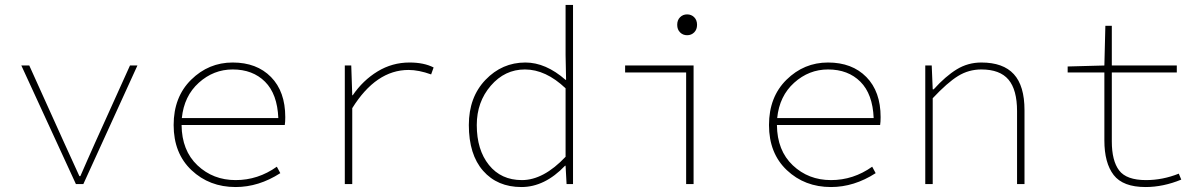

<svg xmlns="http://www.w3.org/2000/svg" viewBox="-20 -742 4840 774"><path d="M286 0 66 -478H98L238 -168Q275 -88 300 -32H304Q312 -50 332 -96Q352 -142 364 -168L504 -478H534L316 0Z M930 12Q824 12 752 -56Q680 -124 680 -238Q680 -351 750.5 -420.5Q821 -490 918 -490Q1015 -490 1072.5 -431.5Q1130 -373 1130 -270Q1130 -250 1128 -238H712Q713 -135 776 -75.5Q839 -16 930 -16Q1020 -16 1096 -70L1110 -44Q1023 12 930 12ZM918 -462Q841 -462 781.5 -408.5Q722 -355 713 -266H1102Q1098 -363 1048.5 -412.5Q999 -462 918 -462Z M1370 0V-478H1396L1400 -358H1402Q1443 -418 1502 -454Q1561 -490 1631 -490Q1689 -490 1728 -470L1718 -442Q1668 -460 1627 -460Q1496 -460 1400 -306V0Z M2082 12Q1985 12 1927.5 -53.5Q1870 -119 1870 -238Q1870 -350 1937 -420Q2004 -490 2098 -490Q2180 -490 2260 -420H2262L2260 -520V-722H2290V0H2264L2260 -74H2258Q2176 12 2082 12ZM2084 -16Q2171 -16 2260 -110V-386Q2180 -462 2096 -462Q2015 -462 1958.5 -396.5Q1902 -331 1902 -238Q1902 -138 1951 -77Q2000 -16 2084 -16Z M2746 0V-450H2500V-478H2776V0ZM2778.5 -611.5Q2767 -600 2750 -600Q2733 -600 2721.5 -611.5Q2710 -623 2710 -642Q2710 -661 2721.5 -672.5Q2733 -684 2750 -684Q2767 -684 2778.5 -672.5Q2790 -661 2790 -642Q2790 -623 2778.5 -611.5Z M3330 12Q3224 12 3152 -56Q3080 -124 3080 -238Q3080 -351 3150.5 -420.5Q3221 -490 3318 -490Q3415 -490 3472.5 -431.5Q3530 -373 3530 -270Q3530 -250 3528 -238H3112Q3113 -135 3176 -75.5Q3239 -16 3330 -16Q3420 -16 3496 -70L3510 -44Q3423 12 3330 12ZM3318 -462Q3241 -462 3181.5 -408.5Q3122 -355 3113 -266H3502Q3498 -363 3448.5 -412.5Q3399 -462 3318 -462Z M3710 0V-478H3736L3740 -382H3744Q3792 -435 3837 -462.5Q3882 -490 3936 -490Q4024 -490 4067 -443Q4110 -396 4110 -298V0H4080V-294Q4080 -380 4045.5 -421Q4011 -462 3936 -462Q3885 -462 3842 -435.5Q3799 -409 3740 -346V0Z M4598 12Q4507 12 4469.5 -36.5Q4432 -85 4432 -176V-450H4284V-474L4432 -478L4436 -638H4462V-478H4724V-450H4462V-172Q4462 -94 4491.5 -55Q4521 -16 4600 -16Q4667 -16 4732 -42L4742 -18Q4669 12 4598 12Z"/></svg>

Font: TypoPRO Source Code Pro
Style: Regular
Weight: 200
Monospace: yes
Designer: Paul D. Hunt, Teo Tuominen
Foundry: Adobe Systems Incorporated
Version: Version 2.010;PS 1.0;hotconv 1.0.84;makeotf.lib2.5.63406